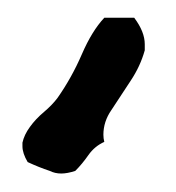

<svg xmlns="http://www.w3.org/2000/svg" viewBox="-20 -89 195 213"><path d="M128.9 -69.3Q140.6 -53.7 140.6 -40V-33.2Q135.7 -15.6 125 0.5Q114.3 16.6 103.5 33.2Q94.7 45.9 94.7 60.5Q94.7 64.5 95.7 68.4Q85 73.2 78.1 83Q71.3 92.8 63.5 100.6Q54.7 103.5 47.9 103.5Q41 103.5 35.2 100.6Q23.4 96.7 10.7 90.8Q4.9 81.1 4.9 73.2V69.3Q6.8 60.5 13.2 51.8Q19.5 43 28.8 35.2Q38.1 27.3 43.9 19.5Q59.6 -2.9 70.8 -28.8Q82 -54.7 95.7 -69.3Z"/></svg>

Font: Crafty Girls
Style: Regular
Weight: 400
Designer: Crystal Kluge
Foundry: Font Diner, Inc DBA Tart Workshop
Version: Version 1.001